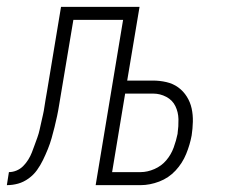

<svg xmlns="http://www.w3.org/2000/svg" viewBox="-56 -540 676 560"><path d="M-36 0 -30 -38Q-19 -38 -8 -42.5Q3 -47 11.5 -55.5Q20 -64 26.5 -74.5Q33 -85 37 -95.5Q41 -106 45 -117Q49 -128 53 -139Q57 -150 59.5 -161.5Q62 -173 64.5 -184Q67 -195 69.5 -206Q72 -217 73.5 -228Q75 -239 77 -250Q79 -261 81 -273L122 -520H351L315 -305H390Q410 -305 429.5 -300.5Q449 -296 464 -285Q479 -274 489 -258Q499 -242 503 -223.5Q507 -205 506.5 -185Q506 -165 503 -145Q498 -118 487 -91Q476 -64 456 -42.5Q436 -21 408.5 -10.5Q381 0 354 0H223L303 -482H158L122 -267Q119 -250 116.5 -234Q114 -218 110.5 -201.5Q107 -185 103 -169Q99 -153 94.5 -137Q90 -121 83.5 -105Q77 -89 69.5 -73.5Q62 -58 52 -44Q42 -30 27.5 -19.5Q13 -9 -3 -4.5Q-19 0 -36 0ZM354 -38Q374 -38 394.5 -47Q415 -56 429 -72.5Q443 -89 450.5 -109.5Q458 -130 462 -150V-151Q465 -172 464.5 -192.5Q464 -213 455.5 -230.5Q447 -248 429 -257.5Q411 -267 391 -267H309L271 -38Z"/></svg>

Font: Iosevka XLt Ex Obl
Style: Regular
Weight: 200
Width: 7
Italic angle: -9°
Monospace: yes
Designer: Belleve Invis
Foundry: Belleve Invis
Version: Version 32.5.0; ttfautohint (v1.8.4)